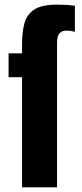

<svg xmlns="http://www.w3.org/2000/svg" viewBox="-20 -808 353 828"><path d="M75 0V-475H17V-578H75V-618Q75 -670 85.5 -708Q96 -746 128 -767Q160 -788 226 -788Q246 -788 263.5 -787Q281 -786 303 -783V-671Q295 -673 285.5 -674.5Q276 -676 267 -676Q246 -676 236 -663.5Q226 -651 226 -624V0Z"/></svg>

Font: Oswald SemiBold
Style: Regular
Weight: 600
Designer: Vernon Adams
Foundry: Vernon Adams
Version: Version 4.100; ttfautohint (v1.8.1.43-b0c9)